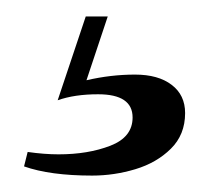

<svg xmlns="http://www.w3.org/2000/svg" viewBox="-20 -26 268 234"><path d="M144.5 64.9Q172.9 64.9 189.2 77.4Q205.6 89.8 205.6 111.8Q205.6 138.2 188.2 155.3Q170.9 172.4 145 180.2Q119.1 188 92.3 188Q41 188 9.3 176.8L13.7 159.2Q34.2 162.1 51.3 162.1Q87.4 162.1 114.5 151.6Q141.6 141.1 141.6 117.2Q141.6 88.9 99.6 88.9Q70.8 88.9 50.3 96.2L84.5 -5.9H111.3L85.4 71.8Q115.2 64.9 144.5 64.9Z"/></svg>

Font: Playfair Display SC
Style: Regular
Weight: 400
Designer: Claus Eggers Sørensen
Foundry: Claus Eggers Sørensen
Version: Version 1.004;PS 001.004;hotconv 1.0.70;makeotf.lib2.5.58329